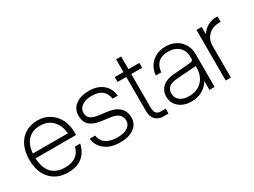

<svg xmlns="http://www.w3.org/2000/svg" viewBox="-47 -1130 2171 1643"><g transform="rotate(-30 1038.0 -308.0)"><path d="M42.5 -252Q42.5 -331.5 70.5 -389.5Q98.5 -447.5 150 -478.8Q201.5 -510 271 -510Q336.5 -510 387.2 -478.2Q438 -446.5 466.8 -391.5Q495.5 -336.5 495.5 -265.5V-236.5H95.5Q99 -141.5 145.5 -91.8Q192 -42 277 -42Q345.5 -42 386.2 -73Q427 -104 437 -155.5H489.5Q472.5 -78 420.2 -35Q368 8 277 8Q205.5 8 152.8 -23.8Q100 -55.5 71.2 -113.8Q42.5 -172 42.5 -252ZM271 -460Q192 -460 147.5 -415Q103 -370 96 -284H442Q435.5 -364.5 388.8 -412.2Q342 -460 271 -460Z M821 -221 745.5 -230.5Q673 -239.5 634.2 -271.5Q595.5 -303.5 595.5 -367Q595.5 -432.5 644.5 -470.8Q693.5 -509 778 -509Q862.5 -509 914 -466.2Q965.5 -423.5 973 -349.5H921.5Q912 -406 877.2 -433Q842.5 -460 777 -460Q717.5 -460 681.2 -435Q645 -410 645 -369Q645 -329 671 -310.2Q697 -291.5 749.5 -285L824.5 -275.5Q981 -255.5 981 -128Q981 -66 930 -29Q879 8 795.5 8Q700.5 8 644.5 -35.8Q588.5 -79.5 580.5 -150.5H634Q652.5 -41 796 -41Q856 -41 893 -64.8Q930 -88.5 930 -128Q930 -207.5 821 -221Z M1272.5 -48V0H1220.5Q1195.5 0 1171.5 -10.8Q1147.5 -21.5 1131.8 -47.2Q1116 -73 1116 -118V-452H1030V-500H1116V-625.5H1165.5V-500H1272.5V-452H1165.5V-124Q1165.5 -78 1182 -63Q1198.5 -48 1221.5 -48Z M1728 -325V0H1677V-86.5Q1649.5 -41.5 1603 -15.8Q1556.5 10 1497.5 10Q1422 10 1374.8 -30Q1327.5 -70 1327.5 -134Q1327.5 -190.5 1366.5 -226.5Q1405.5 -262.5 1473.5 -268L1652.5 -283Q1677 -285 1677 -309V-326Q1677 -388 1637.8 -424.2Q1598.5 -460.5 1531.5 -460.5Q1407.5 -460.5 1394.5 -336H1341.5Q1345 -387.5 1370.8 -426.8Q1396.5 -466 1439 -488Q1481.5 -510 1535.5 -510Q1592 -510 1635.2 -486.2Q1678.5 -462.5 1703.2 -420.8Q1728 -379 1728 -325ZM1379 -136Q1379 -91.5 1412 -65.8Q1445 -40 1501.5 -40Q1581 -40 1629 -89Q1677 -138 1677 -219.5V-235.5L1483.5 -221.5Q1379 -214 1379 -136Z M1837.5 -500H1888.5V-428Q1913.5 -467.5 1952.8 -488.8Q1992 -510 2032 -510H2051.5V-456H2033Q1992.5 -456 1959.8 -438.2Q1927 -420.5 1907.8 -389Q1888.5 -357.5 1888.5 -316.5V0H1837.5Z"/></g></svg>

Font: Overused Grotesk Light
Style: Regular
Weight: 300
Version: Version 0.004